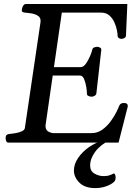

<svg xmlns="http://www.w3.org/2000/svg" viewBox="-20 -713 693 960"><path d="M201.2 -335.4V-377.4H386.2Q399.4 -379.4 410.9 -396.5Q422.4 -413.6 430.7 -433.3Q439 -453.1 440.9 -462.9Q442.4 -472.7 450.9 -475.8Q459.5 -479 467.3 -479Q472.7 -479 480.2 -474.9Q487.8 -470.7 486.3 -462.4L461.9 -246.1Q460.4 -237.8 452.4 -233.6Q444.3 -229.5 439 -229.5Q431.2 -229.5 422.6 -232.9Q414.1 -236.3 414.6 -245.6Q414.6 -256.3 411.4 -277.8Q408.2 -299.3 400.6 -317.4Q393.1 -335.4 379.4 -335.4ZM289.1 -649.9 207.5 -85Q207.5 -64 219.7 -56.4Q231.9 -48.8 246.6 -47.4H437.5Q467.8 -47.4 491.9 -64.9Q516.1 -82.5 533.9 -107.2Q551.8 -131.8 562.3 -153.3Q572.8 -174.8 575.2 -182.1Q578.6 -191.4 585 -194.8Q591.3 -198.2 599.1 -198.2Q619.6 -198.2 619.1 -181.6L572.8 0H21.5Q13.2 0 10.3 -9.8Q7.3 -19.5 8.3 -24.9Q8.3 -41 24.9 -43Q41 -44.4 59.1 -47.6Q77.1 -50.8 90.3 -57.1Q103.5 -63.5 104.5 -74.2L182.6 -602.5Q185.1 -623.5 171.1 -633.1Q157.2 -642.6 137.9 -645.8Q118.7 -648.9 104 -649.9Q88.9 -651.4 88.9 -660.6Q88.9 -671.4 94.5 -682.1Q100.1 -692.9 109.4 -692.9H616.7L609.9 -535.2Q609.4 -526.9 601.8 -522.7Q594.2 -518.6 588.9 -518.6Q581.1 -518.6 575 -522Q568.8 -525.4 567.9 -534.7Q568.4 -542 564.9 -560.5Q561.5 -579.1 552.5 -599.9Q543.5 -620.6 527.3 -635.3Q511.2 -649.9 485.8 -649.9ZM522.9 -39.1 533.7 -14.6Q483.4 9.3 457 44.4Q430.7 79.6 430.7 114.3Q430.7 142.6 452.4 155Q474.1 167.5 498 167.5Q511.2 167.5 521.2 165.3Q531.2 163.1 547.9 154.8Q551.8 152.8 554.9 158.7Q558.1 164.6 558.1 175.8Q558.1 190.9 546.4 199.7Q530.8 211.9 507.1 219.7Q483.4 227.5 456.1 227.5Q404.3 227.5 377 200.2Q349.6 172.9 349.6 139.6Q349.6 107.4 370.8 76.4Q392.1 45.4 425.5 22.2Q459 -1 495.1 -9.3Z"/></svg>

Font: Gelasio
Style: Italic
Weight: 400
Italic angle: -8.5°
Designer: Eben Sorkin
Foundry: Eben Sorkin
Version: Version 1.008